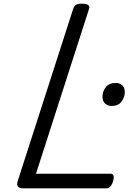

<svg xmlns="http://www.w3.org/2000/svg" viewBox="-20 -1031 732 1051"><path d="M109 0Q64 0 77 -40L381 -984Q386 -998 396 -1004.5Q406 -1011 428 -1011Q451 -1011 462 -1004Q473 -997 467 -981L177 -80H586Q597 -80 601 -70.5Q605 -61 599 -40Q594 -21 584 -10.5Q574 0 563 0ZM590 -451Q570 -451 555.5 -464Q541 -477 541 -502Q541 -530 559 -553.5Q577 -577 614 -577Q634 -577 648.5 -564.5Q663 -552 663 -526Q663 -499 645.5 -475Q628 -451 590 -451Z"/></svg>

Font: Playwrite CA
Style: Regular
Weight: 400
Designer: Veronika Burian, José Scaglione
Foundry: TypeTogether
Version: Version 1.002